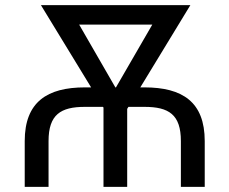

<svg xmlns="http://www.w3.org/2000/svg" viewBox="-20 -731 897 751"><path d="M169.9 0V-179.2C169.9 -282.7 217.3 -313 312 -313H382.8L384.8 -310.1V0H477.5V-305.2L482.4 -313H544.9C640.6 -313 687.5 -282.7 687.5 -179.2V0H780.8V-179.2C780.8 -332.5 693.4 -389.2 544.9 -389.2H528.8L724.6 -710.9H140.1L336.4 -389.2H312C165 -389.2 76.7 -332.5 76.7 -179.2V0ZM431.2 -389.2 289.6 -634.8H575.7L433.6 -389.2Z"/></svg>

Font: Bert Sans
Style: Regular
Weight: 400
Designer: Christian Robertson (Google), Cristiano Sobral
Foundry: Google, Cristiano Sobral
Version: Version 3.101